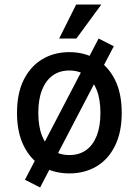

<svg xmlns="http://www.w3.org/2000/svg" viewBox="-20 -755 612 847"><path d="M55 -257Q55 -344 85 -403.5Q115 -463 167 -494Q219 -525 286 -525Q353 -525 405 -494Q457 -463 487 -403.5Q517 -344 517 -257Q517 -171 487 -111Q457 -51 405 -20.5Q353 10 286 10Q219 10 167 -20.5Q115 -51 85 -111Q55 -171 55 -257ZM149 -257Q149 -197 165.5 -155.5Q182 -114 212.5 -92.5Q243 -71 286 -71Q329 -71 359.5 -92.5Q390 -114 406.5 -155.5Q423 -197 423 -257Q423 -317 406.5 -358.5Q390 -400 359.5 -422Q329 -444 286 -444Q243 -444 212.5 -422Q182 -400 165.5 -358.5Q149 -317 149 -257ZM415 -585 482 -551 157 72 90 38ZM241 -585 316 -735H427L317 -585Z"/></svg>

Font: Radio Canada
Style: Regular
Weight: 400
Designer: Charles Daoud, Etienne Aubert Bonn, Alexandre Saumier Demers, Jacques Le Bailly
Foundry: Radio-Canada
Version: Version 2.104;gftools[0.9.28.dev5+ged2979d]